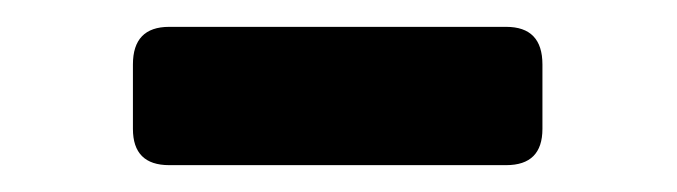

<svg xmlns="http://www.w3.org/2000/svg" viewBox="-20 -378 504 143"><path d="M106 -255Q79 -255 79 -282V-330Q79 -358 106 -358H357Q384 -358 384 -330V-282Q384 -255 357 -255Z"/></svg>

Font: Pitagon Sans
Style: Bold
Weight: 700
Designer: Travis Tran
Foundry: Pitagon
Version: Version 1.001; ttfautohint (v1.8.4.7-5d5b);gftools[0.9.26]